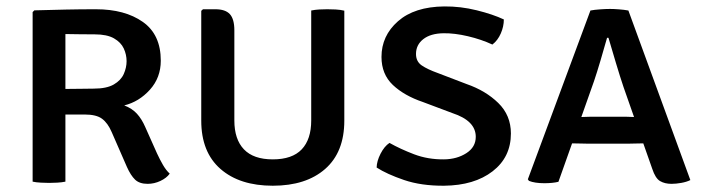

<svg xmlns="http://www.w3.org/2000/svg" viewBox="-20 -579 2234 612"><path d="M492.5 -385.5Q492.5 -331.5 457.8 -293Q423 -254.5 376 -243Q401 -233.5 416.5 -216.5Q432 -199.5 443 -174L480.5 -90Q489.5 -70.5 499.5 -53.2Q509.5 -36 521 -25.5Q511 -11.5 491.2 -2.2Q471.5 7 450.5 7Q424.5 7 410.5 -6.5Q396.5 -20 384.5 -47L336 -158Q323.5 -187 305.2 -200.5Q287 -214 250 -214H188.5V0Q176 2.5 162.2 3.2Q148.5 4 136.5 4Q125.5 4 110.5 3.2Q95.5 2.5 84 0V-540.5L89.5 -546Q142.5 -547.5 189.8 -548.5Q237 -549.5 285.5 -549.5Q378 -549.5 435.2 -509.2Q492.5 -469 492.5 -385.5ZM188.5 -470.5V-295.5Q214 -295.5 238.5 -296Q263 -296.5 278.5 -296.5Q320 -296.5 342.8 -309.8Q365.5 -323 374.5 -343.2Q383.5 -363.5 383.5 -384Q383.5 -405 374.5 -424.5Q365.5 -444 343.2 -456.8Q321 -469.5 281.5 -469.5Q261.5 -469.5 236 -469.8Q210.5 -470 188.5 -470.5Z M1077.5 -194.5Q1077.5 -94 1016.5 -40.5Q955.5 13 849.5 13Q744 13 682.8 -40.5Q621.5 -94 621.5 -194.5V-544.5L627 -549.5H666.5Q698.5 -549.5 712.8 -533.8Q727 -518 727 -482.5V-195Q727 -135 757.5 -103Q788 -71 849.5 -71Q911.5 -71 941.8 -103Q972 -135 972 -195V-545.5Q984 -548 997.8 -548.8Q1011.5 -549.5 1023 -549.5Q1034.5 -549.5 1049.8 -548.8Q1065 -548 1077.5 -545Z M1180.5 -45Q1181 -65.5 1193 -89Q1205 -112.5 1221.5 -123.5Q1256 -104 1300 -87.2Q1344 -70.5 1395 -71Q1436.5 -71.5 1466.5 -90.8Q1496.5 -110 1496.5 -143Q1496.5 -194 1422 -218.5L1327.5 -254Q1268.5 -274 1232.2 -308.2Q1196 -342.5 1196 -397.5Q1196 -465 1248.5 -511.2Q1301 -557.5 1396 -558.5Q1448 -559 1499.5 -546.2Q1551 -533.5 1586 -517Q1586 -494.5 1576.2 -472.2Q1566.5 -450 1549.5 -437Q1514 -453.5 1471.5 -463.5Q1429 -473.5 1394 -473Q1352.5 -472.5 1329.2 -454.2Q1306 -436 1306 -407Q1306 -383 1324.2 -370.5Q1342.5 -358 1376 -346L1467.5 -311Q1528 -290 1568.2 -250.8Q1608.5 -211.5 1608.5 -153.5Q1608.5 -78 1550.2 -33Q1492 12 1395.5 13Q1323 13.5 1268 -5.2Q1213 -24 1180.5 -45Z M1856 -121Q1850 -121 1832.2 -121.5Q1814.5 -122 1803.5 -122L1760 0.5Q1741.5 5 1715 5Q1684.5 5 1666 -2.5L1662.5 -7.5L1862 -545.5Q1875 -548 1893 -549.2Q1911 -550.5 1924.5 -550.5Q1936.5 -550.5 1953 -549.2Q1969.5 -548 1983 -545.5L2180.5 -5Q2168.5 1 2151.5 4Q2134.5 7 2120.5 7Q2099 7 2084 -1.8Q2069 -10.5 2059 -41L2030.5 -122Q2020.5 -122 2003.5 -121.5Q1986.5 -121 1980.5 -121ZM1873.5 -320.5 1833 -206Q1843.5 -206.5 1857.8 -206.8Q1872 -207 1877.5 -207H1961.5Q1967 -207 1979.2 -206.8Q1991.5 -206.5 2001 -206L1967.5 -301.5Q1956.5 -334 1943 -379.2Q1929.5 -424.5 1919.5 -458.5H1915Q1906 -426 1894.2 -386.5Q1882.5 -347 1873.5 -320.5Z"/></svg>

Font: Signika SC
Style: Regular
Weight: 400
Designer: Anna Giedryś
Foundry: Anna Giedryś
Version: Version 2.000; ttfautohint (v1.8.3) -l 8 -r 50 -G 200 -x 9 -